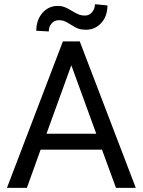

<svg xmlns="http://www.w3.org/2000/svg" viewBox="-20 -912 692 932"><path d="M205.6 -262.7H447.3L326.2 -595.2ZM475.1 -185.5H177.2L110.4 0H13.7L285.2 -710.9H367.2L639.2 0H543ZM501.5 -885.7Q501.5 -833 471.4 -800.3Q441.4 -767.6 396.5 -767.6Q376.5 -767.6 361.8 -772.5Q347.2 -777.3 323.5 -792.5Q299.8 -807.6 289.3 -810.8Q278.8 -814 265.1 -814Q245.1 -814 231 -798.6Q216.8 -783.2 216.8 -759.3L156.2 -762.7Q156.2 -814.9 185.8 -849.1Q215.3 -883.3 260.7 -883.3Q277.8 -883.3 291.5 -878.4Q305.2 -873.5 328.6 -859.4Q352.1 -845.2 364.5 -840.8Q377 -836.4 392.1 -836.4Q413.1 -836.4 427 -853Q440.9 -869.6 440.9 -891.6Z"/></svg>

Font: RobotoDraft
Style: Regular
Weight: 400
Version: Version 2.001101; 2014